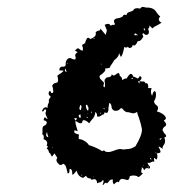

<svg xmlns="http://www.w3.org/2000/svg" viewBox="-20 -535 538 556"><path d="M103 -212Q102 -212 102 -215Q103 -216 105 -220Q106 -222 110 -224Q112 -225 118 -223Q117 -226 119 -233L121 -237L122 -242Q119 -244 127 -255Q117 -262 123 -271Q125 -272 126 -271Q127 -270 128 -266Q132 -265 133.5 -267Q135 -269 134 -274L133 -281L132 -284L131 -287Q135 -293 138 -294L142 -295L145 -296Q151 -298 146 -316Q147 -317 153 -321L158 -324L161 -327Q168 -331 158 -331Q156 -331 152 -331Q151 -340 159 -342H166Q168 -343 170 -345Q169 -363 181 -367Q184 -367 186 -366L190 -364Q194 -362 198 -363Q200 -367 199 -369L198 -373Q196 -378 205 -384L201 -386L197 -388Q200 -392 203 -394Q204 -395 207 -395Q208 -395 211 -392L214 -390L219 -388Q221 -392 220 -397L218 -402Q218 -405 220 -407Q224 -407 227 -412L228 -416L230 -420Q233 -430 242 -422L248 -425L254 -429Q259 -434 257 -442Q258 -442 259 -443Q260 -444 261 -445L265 -446Q270 -446 271 -452L286 -434Q290 -446 289 -449L288 -451L287 -453Q287 -454 285.5 -457.5Q284 -461 283 -463Q296 -470 301 -460L304 -463H308Q313 -463 313 -465Q306 -477 316 -481L320 -482L326 -483Q330 -484 336 -488Q337 -495 346 -491Q348 -499 354 -500L360 -502Q364 -504 366 -505Q368 -510 374 -511Q378 -512 386 -510Q389 -515 394 -515L399 -514L404 -513Q426 -514 434 -498L436 -496Q437 -494 438 -493L444 -487Q434 -477 448 -469L444 -467L441 -465Q433 -461 430 -459Q429 -459 427 -457.5Q425 -456 424 -455L422 -454L421 -453L420 -452Q421 -455 412 -461Q414 -452 408 -452Q412 -446 411 -440Q410 -434 403 -434Q400 -434 395 -439Q391 -437 393 -434L394 -432L395 -429L392 -424L389 -420Q384 -415 379 -416L376 -410L373 -406Q370 -401 364 -405Q364 -399 359 -397Q354 -394 350 -400Q348 -395 340 -399Q335 -374 330 -370Q326 -378 325 -381Q324 -370 310 -360Q310 -358 304 -350L300 -344L297 -338H294L290 -337Q286 -336 284 -337Q287 -331 281 -326L276 -321L270 -317Q266 -313 271 -306L276 -301L280 -297Q281 -296 281 -293L280 -289Q278 -284 283 -282Q285 -288 284 -293L283 -299V-304Q287 -310 290 -311H293L296 -312Q302 -312 304 -320Q307 -315 312 -317L315 -319L319 -322Q326 -327 327 -315Q333 -313 334 -303Q341 -308 347 -308L350 -313L353 -317Q356 -321 359 -321Q361 -321 363 -319Q364 -318 366 -313Q368 -313 372 -311L375 -310L377 -308Q381 -307 385 -315Q392 -312 389 -306Q386 -300 379 -299Q383 -295 384 -293V-301Q386 -299 389 -299H394Q399 -300 401 -294Q406 -295 408 -291Q410 -287 409 -280H419Q417 -274 417 -268Q418 -260 421 -258Q421 -261 422 -263L424 -268Q428 -274 431 -268Q434 -253 426 -242Q426 -238 429 -234L432 -231L435 -229Q441 -222 434 -212Q438 -212 444 -209Q452 -205 455 -202Q466 -191 454 -186Q464 -176 460 -171L458 -169L455 -167Q452 -164 451 -160Q450 -157 453 -154L455 -150L458 -147Q465 -139 456 -137Q460 -125 456 -118L454 -115L452 -112Q450 -108 451 -104L448 -106L445 -108Q442 -111 439 -110L441 -106L443 -102L445 -96Q445 -91 434 -91Q437 -84 435 -76Q434 -70 427 -78Q425 -76 426 -73L427 -67H421L417 -65Q412 -62 407 -64Q409 -57 414 -53Q416 -47 411 -47L408 -48H404Q401 -48 399 -43Q396 -43 395 -47Q394 -50 390 -50Q392 -48 390 -45L389 -40Q388 -34 394 -33Q382 -20 379 -23L377 -25L373 -26Q366 -28 356 -25Q355 -19 353 -16Q351 -13 347 -14L340 -16L334 -17Q327 -17 324 -7Q320 -12 310 -1Q305 -7 307 -15Q301 -16 297 -12L294 -8L290 -4Q287 -7 284 -5L281 -2L279 1L277 -1L279 -5L280 -10Q280 -15 276 -12Q274 -8 270 -7L265 -6L261 -4Q262 -10 257 -15Q252 -18 246 -14L242 -18L237 -19Q232 -20 230 -25Q228 -26 226 -24L224 -22L221 -20Q206 -23 202 -41Q193 -29 190 -29Q189 -29 189 -37Q189 -41 187 -43Q186 -46 182 -46L181 -42V-37Q179 -32 176 -33L174 -41L172 -49Q170 -58 163 -61Q155 -53 148 -62Q140 -70 146 -78L142 -84L138 -91L131 -82Q130 -81 128 -85Q127 -87 126 -90Q122 -92 121 -97L119 -102Q117 -104 115 -105L117 -107L118 -110Q120 -112 115 -113Q121 -127 106 -132Q109 -143 102 -147Q104 -151 103 -157V-163Q103 -165 105 -169L108 -171L112 -173Q114 -175 116 -180Q114 -184 112 -185L110 -186H108Q104 -187 110 -196Q115 -190 118 -191Q114 -198 112 -205Q111 -208 113 -212Q115 -217 110 -219Q106 -212 103 -212ZM207 -180 202 -183Q201 -184 199 -184Q196 -184 205 -155L196 -158Q193 -152 198 -149L203 -147L209 -145L208 -141V-138Q207 -134 210 -132Q217 -132 226 -126Q235 -120 237 -115Q264 -106 276 -97Q281 -102 285 -96Q293 -94 298 -95L305 -97L311 -99Q327 -106 336 -102L346 -103L355 -104Q362 -105 372 -111Q392 -144 391 -161Q388 -176 386 -182L384 -188L382 -195Q378 -204 377 -211Q370 -206 363 -207L360 -208L356 -209Q350 -211 347 -210Q342 -212 338 -216L335 -220Q334 -221 333 -221Q331 -222 330 -222Q324 -214 315 -214Q306 -214 303 -224V-227L302 -231Q300 -236 297 -237Q295 -233 295 -228L294 -222V-216Q292 -204 283 -210L282 -207L281 -204Q279 -204 275 -202L271 -199Q267 -196 261 -198Q262 -206 256 -211Q256 -202 250 -193L244 -186L238 -178Q234 -182 231 -184Q226 -187 223 -187Q218 -187 218 -180Q214 -176 207 -180ZM229 -226Q230 -218 235 -214Q237 -220 236 -224L234 -227L233 -231Q230 -232 229 -231Q228 -230 229 -226ZM212 -231 211 -226 210 -222Q209 -218 214 -216L215 -220L216 -225Q217 -229 212 -231ZM120 -138Q119 -141 117.5 -146Q116 -151 116 -153Q110 -139 120 -138ZM213 -201V-204Q207 -202 208 -199Q208 -196 212 -193Q214 -195 214 -198ZM368 -433H380L377 -435L375 -436L371 -439L370 -436ZM169 -337 168 -334V-331Q168 -328 173 -326Q173 -327 171.5 -331Q170 -335 169 -337ZM199 -186Q202 -189 203 -192Q201 -193 195 -193Q196 -191 197 -188.5Q198 -186 199 -186ZM445 -130 446 -132 449 -135Q437 -133 445 -130ZM401 -446Q400 -448 399 -450.5Q398 -453 398 -454Q393 -449 401 -446ZM417 -77V-78Q414 -77 415 -76L416 -74L418 -73Q419 -74 418 -75ZM365 -308Q361 -312 361 -307Q363 -305 365 -308ZM279 -221 281 -220 283 -218Q283 -221 282 -222Q281 -223 279 -221ZM245 -211V-213Q244 -213 244 -211V-208Q246 -206 246 -209ZM234 -194Q236 -196 231 -197Q230 -194 234 -194ZM433 -91 431 -95Q430 -91 433 -91ZM407 -54Q409 -49 412 -51Q409 -52 407 -54ZM272 -206V-209Q270 -209 270 -207L271 -206V-205Q272 -204 272 -206ZM274 -350H272Q272 -348 275 -349Q275 -350 274 -350ZM232 -204Q233 -205 236 -207Q234 -207 232 -204ZM216 -26Q216 -28 220 -29Q216 -29 215 -28Q215 -27 216 -26ZM176 -351H177Q176 -352 175 -352Q173 -352 175 -350ZM253 -424H255Q253 -426 249 -423Q252 -423 253 -424ZM251 -23V-21Q252 -21 252 -24Q251 -24 251 -23ZM294 -16H293L296 -15Q296 -16 294 -16ZM259 -328H261Q260 -329 259 -328ZM131 -107Q131 -105 133 -107Q133 -109 131 -107ZM396 -56V-54Q397 -54 397 -57Q396 -57 396 -56ZM288 -223V-225Q286 -225 288 -223ZM284 -338Q284 -339 282 -341Q284 -339 284 -338Z"/></svg>

Font: Kom-post
Style: Regular
Weight: 400
Designer: @guaschetti
Foundry: guaschetti
Version: Version 1.00 December 6, 2021, initial release